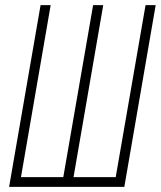

<svg xmlns="http://www.w3.org/2000/svg" viewBox="-20 -731 629 751"><path d="M178.2 -710.9H138.7L15.6 0H466.3L588.9 -710.9H549.3L432.6 -38.1H267.6L383.8 -710.9H344.2L227.5 -38.1H62Z"/></svg>

Font: Roboto Mono ExtraLight
Style: Italic
Weight: 250
Italic angle: -10°
Monospace: yes
Designer: Google
Version: Version 3.000